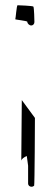

<svg xmlns="http://www.w3.org/2000/svg" viewBox="-20 -705 190 731"><path d="M38 -632C36 -630 84 -626 84 -622C84 -615 92 -608 99 -608C106 -608 111 -614 111 -621C111 -625 110 -677 107 -680C104 -683 51 -685 47 -685C43 -685 40 -634 38 -632ZM61 -91V-93ZM61 -93C62 -100 72 -107 82 -111C83 -103 84 -95 85 -89L87 -74V-6C87 1 93 6 100 6C104 6 108 4 110 2C112 0 113 -252 113 -256L63 -324Z"/></svg>

Font: FailCity
Style: Regular
Weight: 400
Version: Version 1